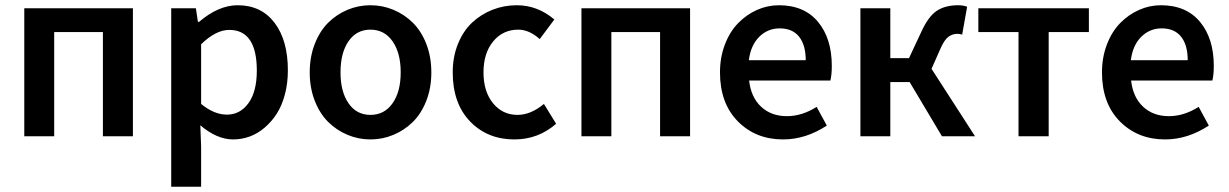

<svg xmlns="http://www.w3.org/2000/svg" viewBox="-20 -523 4716 737"><path d="M73.2 0V-491.2H490.2V0H375V-399.9H188V0Z M637.2 193.8V-491.2H731.9L739.7 -439H744.1Q818.8 -502.9 892.1 -502.9Q982.9 -502.9 1033.9 -435.5Q1085 -368.2 1085 -252.9Q1085 -203.6 1073.7 -160.9Q1062.5 -118.2 1042.5 -86.9Q1022.5 -55.7 995.8 -33Q969.2 -10.3 938.5 1Q907.7 12.2 875 12.2Q812.5 12.2 749 -42L752 40V193.8ZM851.1 -83Q901.9 -83 933.8 -127.2Q965.8 -171.4 965.8 -252Q965.8 -408.2 859.9 -408.2Q808.6 -408.2 752 -353V-124Q801.8 -83 851.1 -83Z M1401.9 12.2Q1356 12.2 1314 -5.4Q1272 -22.9 1239.7 -54.9Q1207.5 -86.9 1188.2 -136.2Q1168.9 -185.5 1168.9 -245.1Q1168.9 -304.7 1188.2 -354.2Q1207.5 -403.8 1239.7 -435.8Q1272 -467.8 1314 -485.4Q1356 -502.9 1401.9 -502.9Q1448.2 -502.9 1490.2 -485.4Q1532.2 -467.8 1564.7 -435.8Q1597.2 -403.8 1616.5 -354.2Q1635.7 -304.7 1635.7 -245.1Q1635.7 -185.5 1616.5 -136.2Q1597.2 -86.9 1564.7 -54.9Q1532.2 -22.9 1490.2 -5.4Q1448.2 12.2 1401.9 12.2ZM1401.9 -82Q1455.6 -82 1486.8 -126.5Q1518.1 -170.9 1518.1 -245.1Q1518.1 -319.8 1486.8 -364.5Q1455.6 -409.2 1401.9 -409.2Q1348.6 -409.2 1317.9 -364.7Q1287.1 -320.3 1287.1 -245.1Q1287.1 -170.9 1317.9 -126.5Q1348.6 -82 1401.9 -82Z M1954.6 12.2Q1851.1 12.2 1784.4 -56.9Q1717.8 -126 1717.8 -245.1Q1717.8 -304.7 1737.8 -354.2Q1757.8 -403.8 1791.7 -435.8Q1825.7 -467.8 1870.1 -485.4Q1914.6 -502.9 1963.9 -502.9Q2043.5 -502.9 2107.9 -448.2L2051.8 -373Q2011.2 -409.2 1969.7 -409.2Q1910.2 -409.2 1873 -364Q1835.9 -318.8 1835.9 -245.1Q1835.9 -171.9 1872.3 -127Q1908.7 -82 1966.8 -82Q2017.1 -82 2067.9 -124L2114.7 -47.9Q2045.9 12.2 1954.6 12.2Z M2211.9 0V-491.2H2628.9V0H2513.7V-399.9H2326.7V0Z M2985.8 12.2Q2880.9 12.2 2812.3 -57.1Q2743.7 -126.5 2743.7 -245.1Q2743.7 -303.2 2762.7 -352.5Q2781.7 -401.9 2813.5 -434.3Q2845.2 -466.8 2885.7 -484.9Q2926.3 -502.9 2969.7 -502.9Q3066.9 -502.9 3119.9 -439.2Q3172.9 -375.5 3172.9 -270Q3172.9 -236.3 3167.5 -213.9H2855.5Q2862.8 -149.4 2901.6 -113.3Q2940.4 -77.1 3000.5 -77.1Q3058.6 -77.1 3114.7 -112.8L3153.8 -41Q3072.8 12.2 2985.8 12.2ZM2854.5 -292H3072.8Q3072.8 -350.1 3047.4 -382.1Q3022 -414.1 2972.7 -414.1Q2927.2 -414.1 2894.5 -381.8Q2861.8 -349.6 2854.5 -292Z M3282.7 0V-491.2H3397.5V-299.8H3469.2L3515.6 -398.9Q3543 -459.5 3575.4 -481.2Q3607.9 -502.9 3657.7 -502.9Q3677.7 -502.9 3692.4 -497.1L3673.3 -390.1Q3664.6 -393.1 3655.3 -393.1Q3635.3 -393.1 3619.9 -381.3Q3604.5 -369.6 3589.4 -335L3555.7 -258.8L3722.7 0H3595.7L3471.7 -208H3397.5V0Z M3889.6 0V-399.9H3735.4V-491.2H4159.7V-399.9H4005.4V0Z M4452.1 12.2Q4347.2 12.2 4278.6 -57.1Q4210 -126.5 4210 -245.1Q4210 -303.2 4229 -352.5Q4248 -401.9 4279.8 -434.3Q4311.5 -466.8 4352.1 -484.9Q4392.6 -502.9 4436 -502.9Q4533.2 -502.9 4586.2 -439.2Q4639.2 -375.5 4639.2 -270Q4639.2 -236.3 4633.8 -213.9H4321.8Q4329.1 -149.4 4367.9 -113.3Q4406.7 -77.1 4466.8 -77.1Q4524.9 -77.1 4581.1 -112.8L4620.1 -41Q4539.1 12.2 4452.1 12.2ZM4320.8 -292H4539.1Q4539.1 -350.1 4513.7 -382.1Q4488.3 -414.1 4439 -414.1Q4393.6 -414.1 4360.8 -381.8Q4328.1 -349.6 4320.8 -292Z"/></svg>

Font: Toshiba Sans Medium
Style: Regular
Weight: 500
Designer: Paul D. Hunt
Foundry: Toshiba Corporation
Version: Version 2.020;PS 2.0;hotconv 1.0.86;makeotf.lib2.5.63406